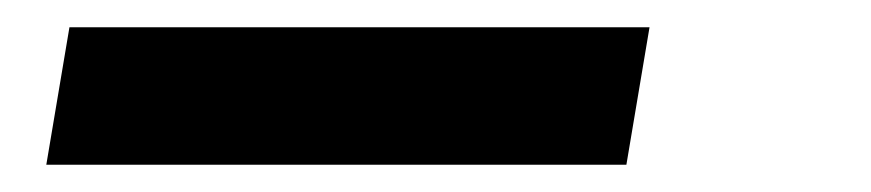

<svg xmlns="http://www.w3.org/2000/svg" viewBox="-20 -20 640 141"><path d="M14 101 31 0H457L440 101Z"/></svg>

Font: Iosevka Etoile Oblique
Style: Bold
Weight: 700
Italic angle: -9°
Designer: Belleve Invis
Foundry: Belleve Invis
Version: Version 15.5.2; ttfautohint (v1.8.4)